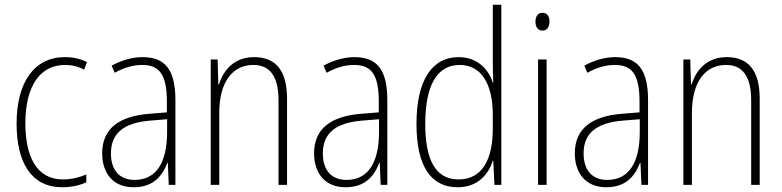

<svg xmlns="http://www.w3.org/2000/svg" viewBox="-20 -780 3298 810"><path d="M243 10C280 10 317 2 344 -11V-44C314 -31 279 -23 246 -23C134 -23 87 -120 87 -260C87 -418 150 -506 254 -506C282 -506 310 -500 335 -486L347 -518C320 -532 289 -539 253 -539C127 -539 50 -436 50 -259C50 -94 112 10 243 10Z M581 -539C537 -539 491 -525 451 -503L464 -473C507 -497 545 -506 580 -506C652 -506 684 -466 684 -352V-306L610 -300C483 -290 411 -238 411 -133C411 -54 453 10 544 10C627 10 665 -38 686 -93H688L692 0H720V-357C720 -486 677 -539 581 -539ZM612 -271 685 -277V-219C684 -100 643 -21 548 -21C485 -21 448 -61 448 -133C448 -219 504 -262 612 -271Z M1052 -539C967 -539 922 -483 904 -424H901L898 -529H869V0H905V-303C905 -440 965 -506 1049 -506C1116 -506 1155 -462 1155 -356V0H1191V-364C1191 -485 1141 -539 1052 -539Z M1475 -539C1431 -539 1385 -525 1345 -503L1358 -473C1401 -497 1439 -506 1474 -506C1546 -506 1578 -466 1578 -352V-306L1504 -300C1377 -290 1305 -238 1305 -133C1305 -54 1347 10 1438 10C1521 10 1559 -38 1580 -93H1582L1586 0H1614V-357C1614 -486 1571 -539 1475 -539ZM1506 -271 1579 -277V-219C1578 -100 1537 -21 1442 -21C1379 -21 1342 -61 1342 -133C1342 -219 1398 -262 1506 -271Z M1911 10C1996 10 2041 -45 2059 -102H2061L2066 0H2095V-760H2059V-518C2059 -490 2060 -462 2061 -431H2059C2042 -487 1994 -539 1915 -539C1802 -539 1737 -441 1737 -257C1737 -83 1795 10 1911 10ZM1915 -23C1817 -23 1774 -106 1774 -257C1774 -420 1824 -506 1919 -506C2011 -506 2059 -426 2059 -294V-237C2059 -104 2012 -23 1915 -23Z M2268 -726C2247 -726 2239 -708 2239 -688C2239 -668 2248 -651 2268 -651C2288 -651 2298 -666 2298 -689C2298 -709 2291 -726 2268 -726ZM2286 -529H2250V0H2286Z M2575 -539C2531 -539 2485 -525 2445 -503L2458 -473C2501 -497 2539 -506 2574 -506C2646 -506 2678 -466 2678 -352V-306L2604 -300C2477 -290 2405 -238 2405 -133C2405 -54 2447 10 2538 10C2621 10 2659 -38 2680 -93H2682L2686 0H2714V-357C2714 -486 2671 -539 2575 -539ZM2606 -271 2679 -277V-219C2678 -100 2637 -21 2542 -21C2479 -21 2442 -61 2442 -133C2442 -219 2498 -262 2606 -271Z M3046 -539C2961 -539 2916 -483 2898 -424H2895L2892 -529H2863V0H2899V-303C2899 -440 2959 -506 3043 -506C3110 -506 3149 -462 3149 -356V0H3185V-364C3185 -485 3135 -539 3046 -539Z"/></svg>

Font: Noto Sans Bengali Condensed ExtraLight
Style: Regular
Weight: 200
Width: 3
Designer: Joana Ranito - Universal Thirst; Jelle Bosma - Monotype Design Team
Foundry: Universal Thirst ehf.
Version: Version 3.000